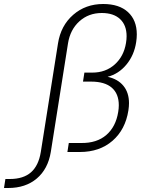

<svg xmlns="http://www.w3.org/2000/svg" viewBox="-138 -760 758 960"><path d="M400 -376Q451 -365 479 -331Q507 -297 507 -244Q507 -228 504 -208Q489 -112 424.5 -56Q360 0 261 0H199L206 -45H268Q346 -44 393.5 -85Q441 -126 453 -200Q456 -218 456 -234Q456 -291 421 -321.5Q386 -352 317 -352H277L284 -397H324Q390 -397 435.5 -437.5Q481 -478 492 -545Q495 -563 495 -579Q495 -634 462.5 -664.5Q430 -695 371 -695Q305 -695 259 -653.5Q213 -612 202 -543L116 0Q102 85 46 132.5Q-10 180 -97 180H-118L-111 135H-89Q-21 135 17 101.5Q55 68 66 0L152 -543Q166 -632 228 -686Q290 -740 378 -740Q458 -740 502 -699.5Q546 -659 546 -588Q546 -570 543 -550Q533 -484 494 -437Q455 -390 400 -376Z"/></svg>

Font: JetBrains Mono Extra Light
Style: Italic
Weight: 200
Italic angle: -9°
Monospace: yes
Designer: Philipp Nurullin, Konstantin Bulenkov
Foundry: JetBrains
Version: 2.002